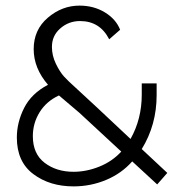

<svg xmlns="http://www.w3.org/2000/svg" viewBox="-20 -654 676 684"><path d="M540 3 451 -79Q413 -36 358 -13Q303 10 242 10Q157 10 98.5 -34Q40 -78 40 -164Q40 -218 66 -269.5Q92 -321 151 -352Q100 -411 100 -479Q100 -548 150.5 -591Q201 -634 263 -634Q314 -634 353.5 -610Q393 -586 408 -548L369 -514Q336 -579 265 -579Q225 -579 195 -553Q165 -527 165 -487Q165 -456 179 -427Q193 -398 208 -381.5Q223 -365 250 -341Q306 -290 445 -159Q485 -230 485 -317V-357H538V-315Q538 -209 485 -123L576 -38ZM263 -252 190 -314Q145 -293 121 -254Q97 -215 97 -169Q97 -106 139 -74Q181 -42 242 -42Q288 -42 334 -60.5Q380 -79 412 -114Z"/></svg>

Font: Bellota
Style: Regular
Weight: 400
Designer: Kemie Guaida
Foundry: Kemie Guaida
Version: Version 1.000;PS 002.000;hotconv 1.0.70;makeotf.lib2.5.58329